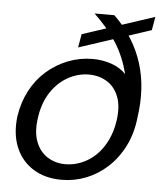

<svg xmlns="http://www.w3.org/2000/svg" viewBox="-52 -753 678 811"><g transform="rotate(5 287.0 -348.0)"><path d="M239 12Q168 12 117.5 -20Q67 -52 44 -108.5Q21 -165 30 -239Q39 -299 65 -348.5Q91 -398 131.5 -433.5Q172 -469 222 -488.5Q272 -508 326 -508Q368 -508 405.5 -495Q443 -482 468 -456Q459 -491 445.5 -523.5Q432 -556 413.5 -585.5Q395 -615 370.5 -643.5Q346 -672 317 -700H401Q445 -657 475 -609Q505 -561 521.5 -508.5Q538 -456 541.5 -399Q545 -342 536 -280Q529 -211 501.5 -156.5Q474 -102 433 -64.5Q392 -27 342.5 -7.5Q293 12 239 12ZM249 -55Q284 -55 317 -68.5Q350 -82 377 -107.5Q404 -133 423 -171Q442 -209 449 -257Q458 -319 441.5 -360Q425 -401 391.5 -421Q358 -441 316 -441Q271 -441 228.5 -418Q186 -395 156 -350Q126 -305 117 -241Q108 -180 124 -138.5Q140 -97 173.5 -76Q207 -55 249 -55ZM260 -551 270 -608 574 -708 564 -651Z"/></g></svg>

Font: DM Sans 36pt
Style: Italic
Weight: 400
Italic angle: -10°
Designer: Colophon Foundry, Jonny Pinhorn
Foundry: Colophon Foundry
Version: Version 4.004;gftools[0.9.30]